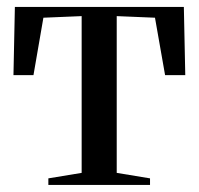

<svg xmlns="http://www.w3.org/2000/svg" viewBox="-20 -522 561 542"><path d="M116.5 0V-18.5L210.5 -34V-476.5L102.5 -472L74.5 -310H18L22 -502.5H499L503 -310H446L417.5 -472L309.5 -476.5V-34L403.5 -18.5V0Z"/></svg>

Font: Merriweather 144pt
Style: Regular
Weight: 400
Version: Version 2.100